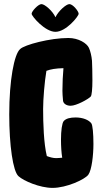

<svg xmlns="http://www.w3.org/2000/svg" viewBox="-20 -895 500 935"><path d="M250 -740C302 -740 363 -816 363 -828C363 -840 335 -875 318 -875C302 -875 264 -841 250 -811C237 -841 198 -875 182 -875C166 -875 134 -840 134 -828C134 -816 199 -740 250 -740ZM425 -294C413 -311 383 -323 348 -323C322 -323 301 -318 290 -305C282 -295 277 -259 277 -215C277 -183 279 -151 283 -127C272 -126 262 -125 253 -125C239 -125 224 -129 208 -135C193 -197 190 -295 190 -364C190 -413 197 -497 206 -550C227 -558 251 -562 289 -563C286 -531 284 -490 284 -453C284 -443 285 -424 287 -404C289 -390 304 -380 324 -380C352 -380 410 -412 422 -425C427 -431 430 -462 430 -503C430 -534 429 -585 428 -599C426 -622 420 -647 413 -662C403 -684 363 -710 313 -710C224 -710 99 -677 78 -656C49 -631 25 -504 25 -338C25 -187 43 -61 70 -37C95 -14 174 20 236 20C304 20 393 -21 410 -44C427 -67 435 -141 435 -194C435 -245 431 -285 425 -294Z"/></svg>

Font: Manosque
Style: Regular
Weight: 400
Designer: Ariel Martín Pérez
Foundry: Ariel Martín Pérez
Version: Version 1.005;hotconv 1.0.109;makeotfexe 2.5.65596